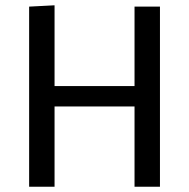

<svg xmlns="http://www.w3.org/2000/svg" viewBox="-20 -705 714 725"><path d="M584 0V-680H488V-380H186V-685L90 -680V0H186V-303H488V0Z"/></svg>

Font: Catamaran Thin Medium
Style: Regular
Weight: 500
Version: Version 2.000